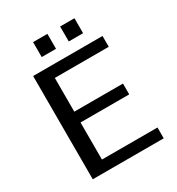

<svg xmlns="http://www.w3.org/2000/svg" viewBox="-191 -927 961 1045"><g transform="rotate(-30 290.0 -404.5)"><path d="M530 0V-68H181V-301H487V-369H181V-581H520V-649H84V0ZM266 -715V-809H176V-715ZM436 -715V-809H346V-715Z"/></g></svg>

Font: Gamestation Text
Style: Bold
Weight: 400
Designer: Jonas Hecksher
Foundry: Jonas Hecksher, Playtypeª, e-types AS
Version: Version 1.003